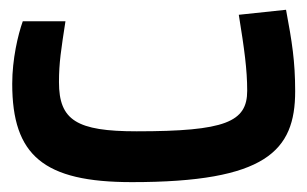

<svg xmlns="http://www.w3.org/2000/svg" viewBox="-20 -368 626 391"><path d="M248.5 2.9C521.5 2.9 581.1 -60.5 581.1 -182.1C581.1 -243.2 574.7 -282.7 562.5 -348.1L466.3 -337.9C477.5 -268.6 483.4 -226.6 483.4 -183.1C483.4 -119.6 439 -100.6 258.3 -100.6C136.2 -100.6 100.1 -123 100.1 -200.7C100.1 -240.7 104.5 -267.1 113.3 -324.7H26.4C16.6 -297.4 4.9 -247.6 4.9 -197.3C4.9 -51.3 68.8 2.9 248.5 2.9Z"/></svg>

Font: CaskaydiaCove Nerd Font
Style: Regular
Weight: 400
Designer: Aaron Bell
Foundry: Saja Typeworks
Version: Version 2111.1;Nerd Fonts 2.3.3